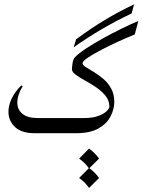

<svg xmlns="http://www.w3.org/2000/svg" viewBox="-20 -623 667 898"><path d="M293 0H141.1Q80.6 0 50 -29.1Q19.5 -58.1 19.5 -100.6Q19.5 -129.4 34.4 -161.4Q49.3 -193.4 79.6 -223.6L85.9 -219.7Q61 -178.2 61 -143.1Q61 -110.4 85 -90.6Q108.9 -70.8 158.2 -70.8H293Q301.8 -70.8 305.7 -60.1Q309.6 -49.3 309.6 -37.6Q309.6 -24.9 306.2 -12.5Q302.7 0 293 0ZM627 -524.9 610.4 -461.9Q576.2 -448.2 534.4 -429.2Q492.7 -410.2 454.3 -390.1Q416 -370.1 391.1 -353.5Q366.2 -336.9 366.2 -327.1Q366.2 -318.8 381.1 -309.3Q396 -299.8 418.2 -286.6Q440.4 -273.4 462.6 -254.6Q484.9 -235.8 499.8 -209.2Q514.6 -182.6 514.6 -146Q514.2 -111.8 496.8 -78.1Q479.5 -44.4 440.4 -22.2Q401.4 0 335.9 0H290.5Q271.5 0 271.5 -35.6Q271.5 -70.8 290.5 -70.8H372.6Q412.1 -70.8 438.5 -80.3Q464.8 -89.8 478 -102.5Q491.2 -115.2 491.7 -123.5Q491.7 -151.9 474.1 -174.1Q456.5 -196.3 430.4 -214.1Q404.3 -231.9 377.9 -246.3Q351.6 -260.7 334 -273.7Q316.4 -286.6 316.4 -299.3Q316.4 -306.2 319.1 -325.9Q321.8 -345.7 329.1 -353.5Q344.7 -371.1 380.4 -394.8Q416 -418.5 460.7 -443.1Q505.4 -467.8 549.6 -489.5Q593.8 -511.2 627 -524.9ZM324.7 -401.9 335.9 -439Q402.8 -488.8 468.3 -528.3Q533.7 -567.9 606.9 -602.5L595.7 -560.1Q522.5 -525.4 456.5 -486.8Q390.6 -448.2 324.7 -401.9ZM396.5 162.6Q424.3 182.6 443.4 209.5L396.5 255.9Q378.9 230 350.1 209.5ZM396.5 71.8Q424.3 91.8 443.4 118.7L396.5 165Q378.9 139.2 350.1 118.7Z"/></svg>

Font: Lateef Light
Style: Regular
Weight: 300
Designer: SIL International
Foundry: SIL International
Version: Version 4.200